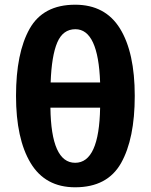

<svg xmlns="http://www.w3.org/2000/svg" viewBox="-20 -785 640 815"><path d="M552 -378Q552 -562 489.5 -663.5Q427 -765 299 -765Q163 -765 105.5 -662.5Q48 -560 48 -378Q48 -196 110 -93Q172 10 299 10Q436 10 494 -93Q552 -196 552 -378ZM300 -661Q397 -661 405 -435H195Q199 -548 223 -604.5Q247 -661 300 -661ZM194 -328H405Q401 -94 299 -94Q197 -94 194 -328Z"/></svg>

Font: Noto Sans Mono UI
Style: Bold
Weight: 700
Designer: Monotype Design team
Foundry: Monotype Imaging Inc.
Version: 1.000